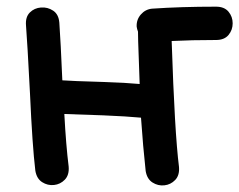

<svg xmlns="http://www.w3.org/2000/svg" viewBox="-20 -555 718 576"><path d="M417 -42Q421 -18 437.5 -7.5Q454 3 473 1Q492 -1 505.5 -15Q519 -29 517 -54Q504 -157 495 -432Q555 -435 628 -435Q653 -435 665.5 -450Q678 -465 678 -485Q678 -505 665.5 -520Q653 -535 628 -535Q523 -535 436 -529Q416 -527 402.5 -511.5Q389 -496 390 -475Q391 -468 394 -460Q394 -438 396 -388Q398 -338 399 -303Q356 -307 293 -309Q191 -312 167 -314Q162 -431 158 -487Q156 -512 139.5 -523Q123 -534 103 -532.5Q83 -531 69.5 -517.5Q56 -504 58 -479Q62 -429 70 -274Q77 -118 86 -43Q90 -19 106.5 -8.5Q123 2 142 0Q161 -2 174.5 -16Q188 -30 186 -55Q178 -119 173 -213Q197 -212 289 -209Q361 -206 403 -202Q409 -115 417 -42Z"/></svg>

Font: Balsamiq Sans
Style: Regular
Weight: 400
Designer: Michael Angeles
Foundry: Balsamiq SRL
Version: Version 1.020; ttfautohint (v1.8.4.7-5d5b);gftools[0.9.26]